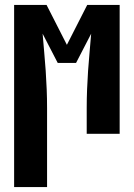

<svg xmlns="http://www.w3.org/2000/svg" viewBox="-20 -540 540 775"><path d="M37 215V-520H168L250 -359L332 -520H463V0H330V-104Q330 -142 331.5 -179.5Q333 -217 335.5 -254Q338 -291 341.5 -328.5Q345 -366 348 -404L287 -286H213L152 -404Q155 -366 158.5 -328.5Q162 -291 164.5 -254Q167 -217 168.5 -179.5Q170 -142 170 -104V215Z"/></svg>

Font: Iosevka SS04 Heavy
Style: Regular
Weight: 900
Monospace: yes
Designer: Belleve Invis
Foundry: Belleve Invis
Version: Version 19.0.0; ttfautohint (v1.8.4)